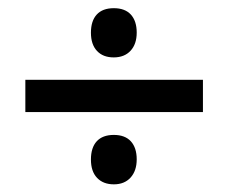

<svg xmlns="http://www.w3.org/2000/svg" viewBox="-20 -569 572 481"><path d="M322.5 -169.9Q322.5 -141.1 307.1 -124.1Q291.7 -107.2 265.2 -107.2Q238.6 -107.2 223.2 -123.4Q207.8 -139.5 207.8 -169.4Q207.8 -199.2 222.4 -215.1Q237.1 -231 265.2 -231Q293.2 -231 307.9 -214.9Q322.5 -198.7 322.5 -169.9ZM488.4 -288.2H43.5V-369.1H488.4ZM322.5 -487.4Q322.5 -458.5 307.1 -441.9Q291.7 -425.2 264.9 -425.2Q238.1 -425.2 223 -441.4Q207.8 -457.5 207.8 -487.1Q207.8 -516.7 222.4 -532.6Q237.1 -548.5 265.2 -548.5Q293.2 -548.5 307.9 -532.4Q322.5 -516.2 322.5 -487.4Z"/></svg>

Font: Khula Semibold
Style: Regular
Weight: 600
Designer: Erin McLaughlin, Steve Matteson
Version: Version 1.000;PS 1.0;hotconv 1.0.72;makeotf.lib2.5.5900; ttf